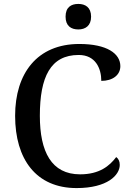

<svg xmlns="http://www.w3.org/2000/svg" viewBox="-20 -948 669 978"><path d="M379 -798C414 -798 444 -816 444 -863C444 -911 414 -928 379 -928C342 -928 314 -911 314 -863C314 -816 342 -798 379 -798ZM370 10C527 10 590 -56 590 -108C590 -127 583 -140 572 -148C538 -103 487 -60 388 -60C242 -60 183 -175 183 -358C183 -556 237 -668 381 -668C467 -668 496 -599 496 -536C554 -536 593 -566 593 -611C593 -675 525 -724 384 -724C169 -724 57 -574 57 -358C57 -137 164 10 370 10Z"/></svg>

Font: Noto Serif Malayalam Medium
Style: Regular
Weight: 500
Designer: Indian type Foundry, Jelle Bosma, Monotype Design Team
Foundry: Monotype Imaging Inc.
Version: Version 2.104